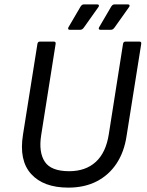

<svg xmlns="http://www.w3.org/2000/svg" viewBox="-20 -845 671 877"><path d="M292 12Q179 12 122.5 -50Q66 -112 85 -230L151 -645Q153 -655 162 -655H226Q236 -655 234 -644L168 -227Q156 -150 184.5 -106.5Q213 -63 296 -63Q371 -63 417.5 -105.5Q464 -148 477 -232L542 -645Q544 -655 553 -655H617Q627 -655 625 -644L558 -223Q547 -150 512 -97.5Q477 -45 421.5 -16.5Q366 12 292 12ZM298 -709Q293 -709 291.5 -712.5Q290 -716 293 -721L348 -815Q352 -821 355.5 -823Q359 -825 365 -825H424Q430 -825 431.5 -821Q433 -817 429 -812L363 -719Q356 -709 347 -709ZM438 -709Q433 -709 431.5 -712.5Q430 -716 433 -721L488 -815Q492 -821 495.5 -823Q499 -825 505 -825H564Q570 -825 571.5 -821Q573 -817 569 -812L503 -719Q496 -709 487 -709Z"/></svg>

Font: Sofia Sans Hairline
Style: Italic
Weight: 1
Italic angle: -9°
Designer: Botio Nikoltchev, Ani Petrova
Foundry: lettersoup
Version: Version 4.102